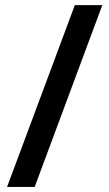

<svg xmlns="http://www.w3.org/2000/svg" viewBox="-20 -734 430 754"><path d="M273.9 -713.9 7.8 0H116.2L381.8 -713.9Z"/></svg>

Font: Open Sans 600
Style: Regular
Weight: 600
Foundry: Ascender Corporation
Version: Version 1.100;PS 001.100;hotconv 1.0.88;makeotf.lib2.5.64775